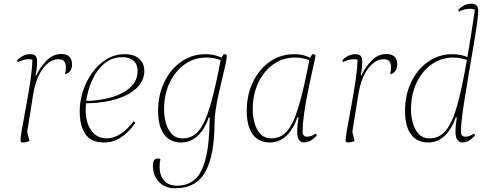

<svg xmlns="http://www.w3.org/2000/svg" viewBox="-20 -753 2643 1031"><path d="M102 12Q90 12 90 0Q90 -14 96 -49Q102 -84 111 -132Q120 -180 129.5 -234Q139 -288 146 -339.5Q153 -391 154 -433Q145 -435 135 -435Q119 -435 104.5 -431Q90 -427 76 -419L72 -430Q90 -447 107 -454.5Q124 -462 140 -462Q163 -462 171 -452.5Q179 -443 179 -426Q179 -405 177.5 -389.5Q176 -374 171 -348H175Q195 -392 229.5 -427.5Q264 -463 310 -463Q338 -463 352.5 -448Q367 -433 367 -407Q367 -384 355.5 -370Q344 -356 329 -356Q334 -374 334 -392Q334 -409 326 -422Q318 -435 294 -435Q249 -435 211 -385.5Q173 -336 158 -245L126 -45L138 4Q130 8 120 10Q110 12 102 12Z M538 12Q469 12 438.5 -33Q408 -78 408 -155Q408 -209 425.5 -263.5Q443 -318 475.5 -363Q508 -408 552.5 -435Q597 -462 650 -462Q701 -462 728 -437Q755 -412 755 -371Q755 -324 719 -285.5Q683 -247 613 -223.5Q543 -200 442 -198Q440 -180 440 -162Q440 -94 470.5 -52Q501 -10 554 -10Q626 -10 698 -102L707 -93Q670 -41 629 -14.5Q588 12 538 12ZM638 -446Q581 -446 540 -411.5Q499 -377 475 -323Q451 -269 443 -211Q493 -212 541.5 -221.5Q590 -231 630.5 -250.5Q671 -270 695 -300.5Q719 -331 719 -374Q719 -408 696.5 -427Q674 -446 638 -446Z M919 258Q867 258 834 224.5Q801 191 801 137Q801 120 806.5 109Q812 98 828 98Q834 98 841 101Q839 112 838 123Q837 134 837 144Q837 188 860.5 216Q884 244 932 244Q989 244 1027 210Q1065 176 1085 96Q1105 16 1106 -123H1101Q1079 -58 1041 -23Q1003 12 953 12Q893 12 861 -31.5Q829 -75 829 -157Q829 -244 862.5 -313Q896 -382 953.5 -422Q1011 -462 1083 -462Q1134 -462 1169 -443L1181 -462Q1198 -462 1198 -454Q1198 -441 1191.5 -410Q1185 -379 1175 -338.5Q1165 -298 1155 -253Q1145 -208 1138.5 -166Q1132 -124 1132 -92Q1132 78 1083.5 168Q1035 258 919 258ZM861 -163Q861 -132 870 -96Q879 -60 901 -35Q923 -10 962 -10Q1012 -10 1046 -49.5Q1080 -89 1107.5 -181Q1135 -273 1165 -430Q1150 -436 1130.5 -440Q1111 -444 1087 -444Q1024 -444 973 -408.5Q922 -373 891.5 -310Q861 -247 861 -163Z M1429 12Q1369 12 1337 -31.5Q1305 -75 1305 -157Q1305 -244 1338.5 -313Q1372 -382 1429.5 -422Q1487 -462 1559 -462Q1610 -462 1645 -443L1657 -462Q1674 -462 1674 -454Q1674 -449 1667 -418Q1660 -387 1650 -340Q1640 -293 1629.5 -240Q1619 -187 1612 -136Q1605 -85 1605 -47Q1605 -19 1628 -19Q1642 -19 1652.5 -23.5Q1663 -28 1676 -36L1681 -25Q1656 0 1640.5 6Q1625 12 1611 12Q1596 12 1586 -2Q1576 -16 1576 -44Q1576 -64 1578 -84Q1580 -104 1583 -123H1577Q1555 -58 1517 -23Q1479 12 1429 12ZM1337 -163Q1337 -132 1346 -96Q1355 -60 1377 -35Q1399 -10 1438 -10Q1488 -10 1522 -49.5Q1556 -89 1583.5 -181Q1611 -273 1641 -430Q1626 -436 1606.5 -440Q1587 -444 1563 -444Q1500 -444 1449 -408.5Q1398 -373 1367.5 -310Q1337 -247 1337 -163Z M1848 12Q1836 12 1836 0Q1836 -14 1842 -49Q1848 -84 1857 -132Q1866 -180 1875.5 -234Q1885 -288 1892 -339.5Q1899 -391 1900 -433Q1891 -435 1881 -435Q1865 -435 1850.5 -431Q1836 -427 1822 -419L1818 -430Q1836 -447 1853 -454.5Q1870 -462 1886 -462Q1909 -462 1917 -452.5Q1925 -443 1925 -426Q1925 -405 1923.5 -389.5Q1922 -374 1917 -348H1921Q1941 -392 1975.5 -427.5Q2010 -463 2056 -463Q2084 -463 2098.5 -448Q2113 -433 2113 -407Q2113 -384 2101.5 -370Q2090 -356 2075 -356Q2080 -374 2080 -392Q2080 -409 2072 -422Q2064 -435 2040 -435Q1995 -435 1957 -385.5Q1919 -336 1904 -245L1872 -45L1884 4Q1876 8 1866 10Q1856 12 1848 12Z M2279 12Q2219 12 2187 -31.5Q2155 -75 2155 -157Q2155 -244 2188.5 -313Q2222 -382 2279.5 -422Q2337 -462 2409 -462Q2456 -462 2490 -446Q2500 -504 2510 -569Q2520 -634 2530 -701Q2518 -706 2504 -706Q2488 -706 2473.5 -702Q2459 -698 2445 -690L2441 -701Q2459 -718 2476 -725.5Q2493 -733 2509 -733Q2532 -733 2540 -723.5Q2548 -714 2548 -697Q2548 -675 2541.5 -627Q2535 -579 2524 -515.5Q2513 -452 2501.5 -382.5Q2490 -313 2479 -247Q2468 -181 2461.5 -128.5Q2455 -76 2455 -47Q2455 -19 2478 -19Q2492 -19 2502.5 -23.5Q2513 -28 2526 -36L2531 -25Q2506 0 2490.5 6Q2475 12 2461 12Q2446 12 2436 -2Q2426 -16 2426 -44Q2426 -64 2428 -84Q2430 -104 2433 -123H2427Q2405 -58 2367 -23Q2329 12 2279 12ZM2187 -163Q2187 -132 2196 -96Q2205 -60 2227 -35Q2249 -10 2288 -10Q2341 -10 2376 -54.5Q2411 -99 2436.5 -192Q2462 -285 2487 -431Q2473 -436 2454 -440Q2435 -444 2413 -444Q2350 -444 2299 -408.5Q2248 -373 2217.5 -310Q2187 -247 2187 -163Z"/></svg>

Font: Petrona Thin
Style: Italic
Weight: 100
Italic angle: -9°
Designer: Ringo R. Seeber
Foundry: Ringo R. Seeber
Version: Version 2.001; ttfautohint (v1.8.3)